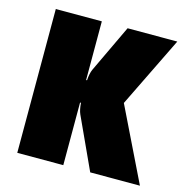

<svg xmlns="http://www.w3.org/2000/svg" viewBox="-95 -716 784 806"><g transform="rotate(15 296.5 -312.5)"><path d="M250 -272V0H50V-625H250V-370H254Q256 -400 264 -418L362 -625H578L428 -318L583 0H367L264 -224Q256 -242 254 -272Z"/></g></svg>

Font: Changa One
Style: Regular
Weight: 400
Designer: Eduardo Rodriguez Tunni
Foundry: Eduardo Rodriguez Tunni
Version: Version 1.003